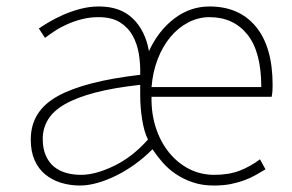

<svg xmlns="http://www.w3.org/2000/svg" viewBox="-20 -560 903 593"><path d="M227 13Q196 13 168.5 4.5Q141 -4 120 -21Q99 -38 87 -65Q75 -92 75 -129Q75 -217 158 -263Q241 -309 413 -329Q414 -361 409 -392.5Q404 -424 390 -449.5Q376 -475 350.5 -491Q325 -507 284 -507Q258 -507 234 -501Q210 -495 188.5 -485.5Q167 -476 149.5 -464.5Q132 -453 119 -443L100 -472Q113 -481 132.5 -492.5Q152 -504 176 -514.5Q200 -525 228 -532.5Q256 -540 286 -540Q352 -540 390.5 -502.5Q429 -465 440 -402Q469 -465 518 -502.5Q567 -540 627 -540Q719 -540 770.5 -477.5Q822 -415 822 -297Q822 -289 821.5 -280Q821 -271 819 -261H448Q447 -209 461.5 -165Q476 -121 502.5 -88.5Q529 -56 564.5 -38Q600 -20 642 -20Q687 -20 720.5 -33Q754 -46 783 -68L800 -37Q785 -28 769 -19Q753 -10 734 -3Q715 4 692.5 8.5Q670 13 640 13Q604 13 575 3Q546 -7 523 -22.5Q500 -38 482.5 -58Q465 -78 451 -99Q425 -73 396.5 -52.5Q368 -32 338.5 -17.5Q309 -3 280.5 5Q252 13 227 13ZM230 -20Q275 -20 332 -47.5Q389 -75 437 -129Q425 -153 419 -191Q413 -229 413 -267V-298Q331 -289 274 -274Q217 -259 181 -238.5Q145 -218 128.5 -191Q112 -164 112 -131Q112 -101 121.5 -79.5Q131 -58 147 -45Q163 -32 184.5 -26Q206 -20 230 -20ZM787 -291Q787 -400 744 -453.5Q701 -507 627 -507Q593 -507 562 -491Q531 -475 507 -446.5Q483 -418 467.5 -378.5Q452 -339 448 -291Z"/></svg>

Font: SpoqaHanSans
Style: Thin
Weight: 250
Designer: [Spoqa Han Sans] Dong-huui Kim \uAE40 \uB3D9 \uD718   [Noto Sans] Ryoko NISHIZUKA \u897F \u585A \u6DBC \u5B50  (kana & i
Foundry: Spoqa (http://bi.spoqa.com)
Version: Version 1.004;PS 1.004;hotconv 1.0.82;makeotf.lib2.5.63406